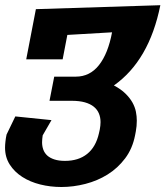

<svg xmlns="http://www.w3.org/2000/svg" viewBox="-37 -541 659 757"><path d="M219.2 93.3Q272.5 93.3 306.6 65.9Q340.8 38.6 353 -15.1L356.4 -30.3Q359.4 -46.4 359.4 -59.6Q359.4 -78.1 353 -93.5Q346.7 -108.9 333 -120.1Q319.3 -131.3 297.6 -137.5Q275.9 -143.6 245.1 -143.6H158.2L176.8 -238.8H261.7Q317.4 -238.8 353.3 -284.4Q389.2 -330.1 404.8 -413.6L228.5 -403.3L210 -307.1H66.4L104.5 -504.9L595.2 -520.5Q573.2 -411.1 527.3 -332Q481.4 -252.9 412.1 -204.1Q439.9 -189.5 457.5 -172.1Q475.1 -154.8 485.1 -137Q495.1 -119.1 498.8 -100.8Q502.4 -82.5 502.4 -65.4Q502.4 -43.9 498.5 -22.9L495.6 -7.8Q485.4 44.9 456.3 83.5Q427.2 122.1 387.2 147Q347.2 171.9 299.6 184.1Q252 196.3 205.1 196.3Q161.6 196.3 121.6 186.3Q81.5 176.3 50.8 156.5Q20 136.7 1.5 107.9Q-17.1 79.1 -17.1 41Q-17.1 30.8 -15.6 17.3Q-14.2 3.9 -11.2 -10.3L23.4 -82L166 -67.4L131.3 -7.3Q130.4 0 129.6 6.8Q128.9 13.7 128.9 20Q128.9 35.6 133.8 49.1Q138.7 62.5 149.4 72.3Q160.2 82 177.5 87.6Q194.8 93.3 219.2 93.3Z"/></svg>

Font: Hack
Style: Bold Italic
Weight: 700
Italic angle: -11°
Monospace: yes
Designer: Christopher Simpkins
Foundry: Christopher Simpkins
Version: Version 2.017; ttfautohint (v1.4.1) -l 4 -r 80 -G 350 -x 0 -